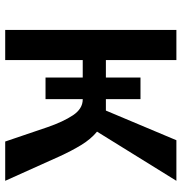

<svg xmlns="http://www.w3.org/2000/svg" viewBox="0 -698 698 738"><g transform="rotate(90 349.0 -329.0)"><path d="M581 -209 675 0H524L469 -162Q448 -223 423 -260.5Q398 -298 362 -298H361V-155H278V-298H211V0H95V-658H211V-387H278V-520H361V-387H399H405L519 -658H675L486 -353Q515 -329 537.5 -292Q560 -255 581 -209Z"/></g></svg>

Font: Ysabeau Infant
Style: Bold
Weight: 700
Designer: Christian Thalmann (Catharsis Fonts)
Version: Version 0.003